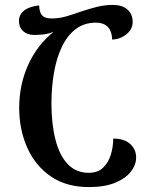

<svg xmlns="http://www.w3.org/2000/svg" viewBox="-20 -747 611 780"><path d="M341 13Q250 13 187 -30Q124 -73 91 -146.5Q58 -220 58 -309Q58 -402 94 -482.5Q130 -563 198 -618Q178 -610 159 -607.5Q140 -605 119 -605Q91 -605 74 -620.5Q57 -636 57 -662Q57 -688 78.5 -704.5Q100 -721 139 -725Q140 -696 151.5 -684Q163 -672 190 -672Q220 -672 249 -680.5Q278 -689 309 -700Q339 -710 371.5 -718.5Q404 -727 439 -727Q476 -727 497.5 -708.5Q519 -690 519 -658Q519 -628 494 -608Q469 -588 436 -586Q434 -622 417 -638.5Q400 -655 370 -655Q321 -655 286.5 -628Q252 -601 230.5 -555Q209 -509 199 -450Q189 -391 189 -327Q189 -243 205.5 -179Q222 -115 255.5 -80Q289 -45 340 -45Q377 -45 398.5 -65.5Q420 -86 430 -118Q440 -150 440 -184Q485 -184 509 -162Q533 -140 533 -107Q533 -77 511.5 -49.5Q490 -22 447.5 -4.5Q405 13 341 13Z"/></svg>

Font: Noto Serif Georgian ExtraCondensed SemiBold
Style: Regular
Weight: 600
Width: 2
Designer: Monotype Design Team, Akaki Razmadze
Foundry: Google LLC
Version: Version 2.003; ttfautohint (v1.8.4.7-5d5b)